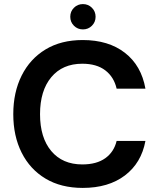

<svg xmlns="http://www.w3.org/2000/svg" viewBox="-20 -908 777 940"><path d="M385 12Q279 12 203 -33.5Q127 -79 86 -160.5Q45 -242 45 -349Q45 -456 86 -538Q127 -620 203 -666Q279 -712 385 -712Q511 -712 591.5 -649.5Q672 -587 692 -474H551Q538 -531 495.5 -563.5Q453 -596 383 -596Q286 -596 231 -530Q176 -464 176 -349Q176 -234 231 -168.5Q286 -103 383 -103Q453 -103 495.5 -133.5Q538 -164 551 -218H692Q672 -110 591.5 -49Q511 12 385 12ZM386 -764Q360 -764 342 -782Q324 -800 324 -826Q324 -852 342 -870Q360 -888 386 -888Q412 -888 430 -870Q448 -852 448 -826Q448 -800 430 -782Q412 -764 386 -764Z"/></svg>

Font: Firefly Display
Style: Bold
Weight: 700
Designer: Colophon Foundry, Jonny Pinhorn
Foundry: Colophon Foundry
Version: Version 1.200; ttfautohint (v1.8.3)